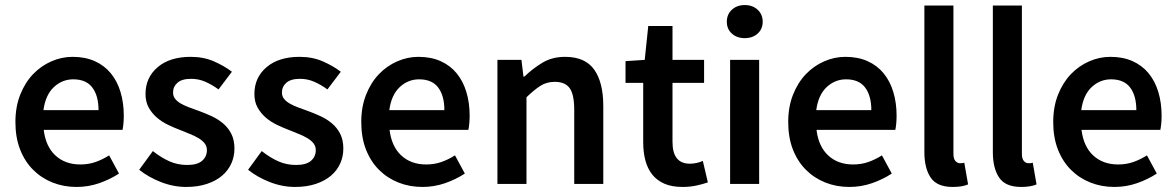

<svg xmlns="http://www.w3.org/2000/svg" viewBox="-20 -728 4655 760"><path d="M283 12Q232 12 188 -5.5Q144 -23 111 -56Q78 -89 59.5 -136.5Q41 -184 41 -245Q41 -305 60 -353Q79 -401 110.5 -434Q142 -467 183 -485Q224 -503 267 -503Q317 -503 355 -486Q393 -469 418.5 -438Q444 -407 457 -364Q470 -321 470 -270Q470 -253 468.5 -238Q467 -223 465 -214H153Q161 -148 199.5 -112.5Q238 -77 298 -77Q330 -77 357.5 -86.5Q385 -96 412 -113L451 -41Q416 -18 373 -3Q330 12 283 12ZM152 -292H370Q370 -349 345.5 -381.5Q321 -414 270 -414Q226 -414 193 -383Q160 -352 152 -292Z M717 12Q666 12 616.5 -7.5Q567 -27 531 -56L585 -130Q618 -104 650.5 -89.5Q683 -75 721 -75Q761 -75 780 -91.5Q799 -108 799 -134Q799 -149 790 -160.5Q781 -172 766 -181Q751 -190 732 -197.5Q713 -205 694 -213Q670 -222 645 -234Q620 -246 600.5 -263Q581 -280 568.5 -302.5Q556 -325 556 -356Q556 -421 604 -462Q652 -503 735 -503Q786 -503 827 -485Q868 -467 898 -444L845 -374Q819 -393 792.5 -404.5Q766 -416 737 -416Q700 -416 682.5 -400.5Q665 -385 665 -362Q665 -347 673.5 -336.5Q682 -326 696 -318Q710 -310 728.5 -303Q747 -296 767 -289Q792 -280 817 -268.5Q842 -257 862.5 -240Q883 -223 895.5 -198.5Q908 -174 908 -140Q908 -108 895.5 -80.5Q883 -53 859 -32.5Q835 -12 799 0Q763 12 717 12Z M1148 12Q1097 12 1047.5 -7.5Q998 -27 962 -56L1016 -130Q1049 -104 1081.5 -89.5Q1114 -75 1152 -75Q1192 -75 1211 -91.5Q1230 -108 1230 -134Q1230 -149 1221 -160.5Q1212 -172 1197 -181Q1182 -190 1163 -197.5Q1144 -205 1125 -213Q1101 -222 1076 -234Q1051 -246 1031.5 -263Q1012 -280 999.5 -302.5Q987 -325 987 -356Q987 -421 1035 -462Q1083 -503 1166 -503Q1217 -503 1258 -485Q1299 -467 1329 -444L1276 -374Q1250 -393 1223.5 -404.5Q1197 -416 1168 -416Q1131 -416 1113.5 -400.5Q1096 -385 1096 -362Q1096 -347 1104.5 -336.5Q1113 -326 1127 -318Q1141 -310 1159.5 -303Q1178 -296 1198 -289Q1223 -280 1248 -268.5Q1273 -257 1293.5 -240Q1314 -223 1326.5 -198.5Q1339 -174 1339 -140Q1339 -108 1326.5 -80.5Q1314 -53 1290 -32.5Q1266 -12 1230 0Q1194 12 1148 12Z M1652 12Q1601 12 1557 -5.5Q1513 -23 1480 -56Q1447 -89 1428.5 -136.5Q1410 -184 1410 -245Q1410 -305 1429 -353Q1448 -401 1479.5 -434Q1511 -467 1552 -485Q1593 -503 1636 -503Q1686 -503 1724 -486Q1762 -469 1787.5 -438Q1813 -407 1826 -364Q1839 -321 1839 -270Q1839 -253 1837.5 -238Q1836 -223 1834 -214H1522Q1530 -148 1568.5 -112.5Q1607 -77 1667 -77Q1699 -77 1726.5 -86.5Q1754 -96 1781 -113L1820 -41Q1785 -18 1742 -3Q1699 12 1652 12ZM1521 -292H1739Q1739 -349 1714.5 -381.5Q1690 -414 1639 -414Q1595 -414 1562 -383Q1529 -352 1521 -292Z M1949 0V-491H2044L2052 -425H2056Q2089 -457 2127.5 -480Q2166 -503 2217 -503Q2296 -503 2332 -452.5Q2368 -402 2368 -308V0H2253V-293Q2253 -354 2235 -379Q2217 -404 2176 -404Q2144 -404 2119.5 -388.5Q2095 -373 2064 -343V0Z M2682 12Q2639 12 2609.5 -1Q2580 -14 2561.5 -37.5Q2543 -61 2534.5 -93.5Q2526 -126 2526 -166V-400H2456V-486L2532 -491L2546 -625H2642V-491H2767V-400H2642V-166Q2642 -80 2711 -80Q2724 -80 2737.5 -83Q2751 -86 2762 -91L2782 -6Q2762 1 2736.5 6.5Q2711 12 2682 12Z M2870 0V-491H2985V0ZM2928 -577Q2897 -577 2877 -595Q2857 -613 2857 -642Q2857 -671 2877 -689.5Q2897 -708 2928 -708Q2959 -708 2979 -689.5Q2999 -671 2999 -642Q2999 -613 2979 -595Q2959 -577 2928 -577Z M3342 12Q3291 12 3247 -5.5Q3203 -23 3170 -56Q3137 -89 3118.5 -136.5Q3100 -184 3100 -245Q3100 -305 3119 -353Q3138 -401 3169.5 -434Q3201 -467 3242 -485Q3283 -503 3326 -503Q3376 -503 3414 -486Q3452 -469 3477.5 -438Q3503 -407 3516 -364Q3529 -321 3529 -270Q3529 -253 3527.5 -238Q3526 -223 3524 -214H3212Q3220 -148 3258.5 -112.5Q3297 -77 3357 -77Q3389 -77 3416.5 -86.5Q3444 -96 3471 -113L3510 -41Q3475 -18 3432 -3Q3389 12 3342 12ZM3211 -292H3429Q3429 -349 3404.5 -381.5Q3380 -414 3329 -414Q3285 -414 3252 -383Q3219 -352 3211 -292Z M3751 12Q3689 12 3664 -25Q3639 -62 3639 -126V-706H3754V-120Q3754 -99 3762 -90.5Q3770 -82 3779 -82Q3783 -82 3786.5 -82Q3790 -82 3797 -84L3812 2Q3789 12 3751 12Z M4022 12Q3960 12 3935 -25Q3910 -62 3910 -126V-706H4025V-120Q4025 -99 4033 -90.5Q4041 -82 4050 -82Q4054 -82 4057.5 -82Q4061 -82 4068 -84L4083 2Q4060 12 4022 12Z M4391 12Q4340 12 4296 -5.5Q4252 -23 4219 -56Q4186 -89 4167.5 -136.5Q4149 -184 4149 -245Q4149 -305 4168 -353Q4187 -401 4218.5 -434Q4250 -467 4291 -485Q4332 -503 4375 -503Q4425 -503 4463 -486Q4501 -469 4526.5 -438Q4552 -407 4565 -364Q4578 -321 4578 -270Q4578 -253 4576.5 -238Q4575 -223 4573 -214H4261Q4269 -148 4307.5 -112.5Q4346 -77 4406 -77Q4438 -77 4465.5 -86.5Q4493 -96 4520 -113L4559 -41Q4524 -18 4481 -3Q4438 12 4391 12ZM4260 -292H4478Q4478 -349 4453.5 -381.5Q4429 -414 4378 -414Q4334 -414 4301 -383Q4268 -352 4260 -292Z"/></svg>

Font: Giro Semibold
Style: Regular
Weight: 600
Designer: Paul D. Hunt
Foundry: Adobe Systems Incorporated
Version: Version 1.000;PS 1.0;hotconv 1.0.88;makeotf.lib2.5.647800